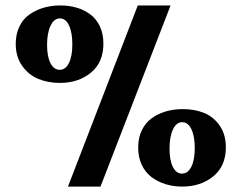

<svg xmlns="http://www.w3.org/2000/svg" viewBox="-20 -689 892 709"><path d="M203.1 -668.9Q235.4 -668.9 263.4 -660.6Q291.5 -652.3 313.7 -635.7Q335.9 -619.1 348.9 -591.6Q361.8 -564 361.8 -527.8Q361.8 -458.5 315.7 -420.7Q269.5 -382.8 201.2 -382.8Q157.2 -382.8 121.3 -397.7Q85.4 -412.6 61.8 -446Q38.1 -479.5 38.1 -526.9Q38.1 -563 51.5 -590.8Q64.9 -618.7 88.4 -635.3Q111.8 -651.9 140.9 -660.4Q169.9 -668.9 203.1 -668.9ZM351.1 0H231L488.8 -668.9H609.9ZM200.2 -431.2Q222.2 -431.2 234.6 -456.3Q247.1 -481.4 247.1 -524.9Q247.1 -568.8 234.9 -595Q222.7 -621.1 201.2 -621.1Q179.7 -621.1 166.7 -594Q153.8 -566.9 153.8 -522.9Q153.8 -480 166.5 -455.6Q179.2 -431.2 200.2 -431.2ZM654.8 -286.1Q698.7 -286.1 733.6 -272Q768.6 -257.8 791.3 -225.1Q814 -192.4 814 -145Q814 -75.7 767.6 -37.8Q721.2 0 652.8 0Q620.6 0 591.8 -8.8Q563 -17.6 540 -34.7Q517.1 -51.8 503.7 -79.8Q490.2 -107.9 490.2 -144Q490.2 -180.2 503.7 -208Q517.1 -235.8 540.3 -252.4Q563.5 -269 592.5 -277.6Q621.6 -286.1 654.8 -286.1ZM651.9 -47.9Q673.8 -47.9 686.5 -73.2Q699.2 -98.6 699.2 -142.1Q699.2 -186 686.8 -211.9Q674.3 -237.8 652.8 -237.8Q631.3 -237.8 618.7 -210.9Q606 -184.1 606 -140.1Q606 -97.2 618.4 -72.5Q630.9 -47.9 651.9 -47.9Z"/></svg>

Font: Wesal
Style: Regular
Weight: 500
Designer: Ahmed zaza
Foundry: Ahmed zaza
Version: Version 2.01